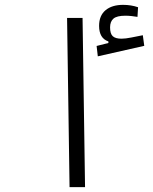

<svg xmlns="http://www.w3.org/2000/svg" viewBox="-20 -767 626 787"><path d="M265.1 0 254.9 -693.4H318.4L328.6 0ZM380.9 -536.1 376 -578.6 424.3 -590.8V-597.2Q386.2 -609.9 386.2 -661.1Q386.2 -703.1 412.6 -725.1Q439 -747.1 484.4 -747.1Q517.6 -747.1 545.9 -737.3L543.5 -697.8Q531.2 -699.7 519 -701.2Q506.8 -702.6 493.7 -702.6Q459 -702.6 445.1 -690.7Q431.2 -678.7 431.2 -654.8Q431.2 -628.9 442.1 -618.7Q453.1 -608.4 478 -608.4Q494.1 -608.4 518.6 -613.3Q543 -618.2 565.4 -622.6L571.3 -579.1Z"/></svg>

Font: CaskaydiaCove NFP Light
Style: Regular
Weight: 300
Designer: Aaron Bell
Foundry: Saja Typeworks
Version: Version 2111.001; VTT 6.35;Nerd Fonts 3.1.1